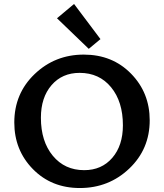

<svg xmlns="http://www.w3.org/2000/svg" viewBox="-20 -940 825 967"><path d="M427 -694 267 -848 353 -920 486 -743ZM382 7Q239 7 145.5 -88.5Q52 -184 52 -323Q52 -469 154.5 -567Q257 -665 402 -665Q546 -665 640 -569Q734 -473 734 -334Q734 -189 631 -91Q528 7 382 7ZM404 -83Q492 -83 545.5 -145Q599 -207 599 -309Q599 -428 539.5 -500.5Q480 -573 381 -573Q293 -573 239.5 -511Q186 -449 186 -347Q186 -228 246 -155.5Q306 -83 404 -83Z"/></svg>

Font: EauTest
Style: Bold
Weight: 700
Designer: Christian Thalmann (Catharsis Fonts)
Version: Version 0.001;PS 000.001;hotconv 1.0.88;makeotf.lib2.5.64775